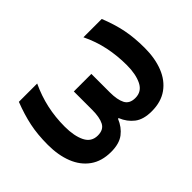

<svg xmlns="http://www.w3.org/2000/svg" viewBox="-98 -798 1060 1060"><g transform="rotate(-45 431.5 -268.0)"><path d="M755 -546Q784 -474 797 -409.5Q810 -345 810 -265Q810 -184 785.5 -122Q761 -60 712 -25Q663 10 590 10Q526 10 489.5 -18Q453 -46 434 -93H429Q410 -46 373.5 -18Q337 10 273 10Q200 10 151 -25Q102 -60 77.5 -122Q53 -184 53 -265Q53 -345 66.5 -409.5Q80 -474 108 -546H251Q220 -480 205 -412Q190 -344 190 -270Q190 -197 212.5 -151.5Q235 -106 285 -106Q330 -106 346.5 -138Q363 -170 363 -228V-372H500V-228Q500 -170 516.5 -138Q533 -106 578 -106Q628 -106 650.5 -151.5Q673 -197 673 -268Q673 -342 658.5 -411Q644 -480 612 -546Z"/></g></svg>

Font: Noto IKEA Arabic
Style: Bold
Weight: 700
Designer: Monotype Design Team
Foundry: Monotype Imaging Inc.
Version: Version 1.200